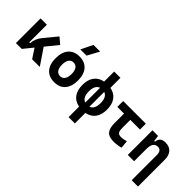

<svg xmlns="http://www.w3.org/2000/svg" viewBox="40 -1710 2850 2850"><g transform="rotate(45 1465.0 -285.0)"><path d="M68.8 0V-517.6H201.2V-148.4H219.7Q222.7 -245.1 294.9 -331.5L456.5 -527.3L553.7 -444.8L398.4 -253.9L569.8 0H409.2L312 -148.4L191.4 0Z M878.9 9.8Q767.1 9.8 705.6 -60.5Q644 -130.9 644 -258.8Q644 -387.2 705.6 -457.3Q767.1 -527.3 878.9 -527.3Q990.7 -527.3 1052.2 -457.3Q1113.8 -387.2 1113.8 -258.8Q1113.8 -130.9 1052.2 -60.5Q990.7 9.8 878.9 9.8ZM878.9 -115.7Q926.8 -115.7 952.6 -153.1Q978.5 -190.4 978.5 -258.8Q978.5 -327.6 952.6 -364.7Q926.8 -401.9 878.9 -401.9Q831.5 -401.9 805.4 -364.7Q779.3 -327.6 779.3 -258.8Q779.3 -190.4 805.4 -153.1Q831.5 -115.7 878.9 -115.7ZM811.5 -609.4 902.3 -794.9H1042.5L941.9 -609.4Z M1398.9 224.6V3.9Q1305.7 -13.2 1255.6 -80.6Q1205.6 -147.9 1205.6 -258.8Q1205.6 -369.6 1255.6 -437Q1305.7 -504.4 1398.9 -521.5V-732.4H1530.8V-521.5Q1624 -504.4 1674.1 -437Q1724.1 -369.6 1724.1 -258.8Q1724.1 -147.9 1674.1 -80.6Q1624 -13.2 1530.8 3.9V224.6ZM1421.4 -103.5V-414.1Q1340.8 -386.2 1340.8 -258.8Q1340.8 -131.3 1421.4 -103.5ZM1508.3 -414.1V-103.5Q1588.9 -131.3 1588.9 -258.8Q1588.9 -386.2 1508.3 -414.1Z M2121.1 9.8Q2026.9 9.8 1985.4 -39.1Q1943.8 -87.9 1943.8 -195.3V-394.5H1803.2V-517.6H2278.8V-394.5H2075.7V-232.9Q2075.7 -171.4 2091.3 -143.6Q2106.9 -115.7 2160.2 -115.7Q2180.2 -115.7 2207.3 -120.4Q2234.4 -125 2264.2 -134.3L2275.9 -10.7Q2238.3 0 2199.5 4.9Q2160.6 9.8 2121.1 9.8Z M2723.6 224.6V-304.2Q2723.6 -351.6 2704.3 -377.2Q2685.1 -402.8 2649.4 -402.8Q2549.8 -402.8 2549.8 -258.3V0H2417.5V-517.6H2535.6L2547.9 -423.8H2562.5Q2569.8 -476.1 2598.1 -501.7Q2626.5 -527.3 2684.1 -527.3Q2766.1 -527.3 2811 -477.5Q2856 -427.7 2856 -336.9V224.6Z"/></g></svg>

Font: Cascadia Code NF
Style: Bold
Weight: 700
Monospace: yes
Designer: Aaron Bell
Foundry: Saja Typeworks
Version: Version 2404.023; ttfautohint (v1.8.4)